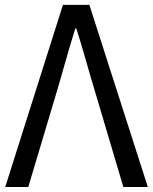

<svg xmlns="http://www.w3.org/2000/svg" viewBox="-20 -753 615 773"><path d="M1 0 233.4 -733.4H339.8L575.2 0H476.6L358.4 -398.4Q348.6 -429.7 325.7 -510.3Q302.7 -590.8 287.1 -638.7H283.2Q265.6 -584 212.9 -398.4L93.8 0Z"/></svg>

Font: Bpmf Zihi Sans Regular
Style: Regular
Weight: 400
Foundry: But Ko
Version: Version 1.320